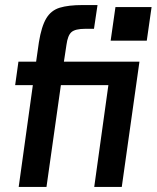

<svg xmlns="http://www.w3.org/2000/svg" viewBox="-20 -740 620 760"><path d="M54 0 110 -403H40L53 -496H123L134 -573Q144 -635 163 -667Q182 -699 216.5 -709.5Q251 -720 307 -720H366L352 -626H318Q278 -626 263 -613Q248 -600 243 -562L233 -496H532L462 0H353L409 -403H221L164 0ZM418 -579 437 -712H580L561 -579Z"/></svg>

Font: Host Grotesk Medium
Style: Italic
Weight: 500
Italic angle: -8°
Designer: Doğukan Karapınar based on Poppins by Indian Type Foundry, Jonny Pinhorn
Foundry: Element Type
Version: Version 1.001; ttfautohint (v1.8.4.7-5d5b)